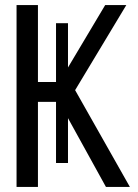

<svg xmlns="http://www.w3.org/2000/svg" viewBox="-20 -734 540 754"><path d="M45 0H129V-334H200V-94H247V-270L396 0H490L275 -380L476 -714H393L247 -469V-643H200V-412H129V-714H45Z"/></svg>

Font: Noto Sans Mono ExtraCondensed
Style: Regular
Weight: 400
Width: 2
Designer: Monotype Design Team
Foundry: Monotype Imaging Inc.
Version: Version 2.014